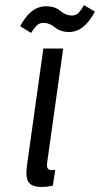

<svg xmlns="http://www.w3.org/2000/svg" viewBox="-20 -732 397 762"><path d="M152 -539.3 87.7 -80.1Q80.1 -28.9 93.1 -9.4Q106 10 145.7 10Q155.6 10 166.1 8.9Q176.6 7.7 189.7 5.1L199.3 -58.9Q194.3 -56.9 191.4 -56.9Q188.4 -56.9 184.9 -56.9Q173.9 -56.9 169.4 -64Q164.9 -71.1 167.1 -86.1L230.7 -539.3ZM103.4 -601.3Q114.6 -619.7 125.5 -630.5Q136.4 -641.3 152.3 -641.3Q176.6 -641.3 198.2 -623.1Q219.9 -605 254.3 -605Q283.7 -605 309.4 -624.9Q335.1 -644.9 356.6 -686L313.1 -711.9Q304.3 -694.9 293.3 -682.6Q282.3 -670.4 265.3 -670.4Q240.7 -670.4 219.4 -688.8Q198 -707.1 162.4 -707.1Q131.3 -707.1 106 -687Q80.7 -666.9 60.1 -628Z"/></svg>

Font: Secuela ExtLt
Style: Italic
Weight: 200
Italic angle: -8°
Designer: Fernando Haro
Foundry: deFharo
Version: Version 1.704